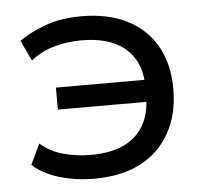

<svg xmlns="http://www.w3.org/2000/svg" viewBox="-43 -553 663 608"><g transform="rotate(-5 288.5 -249.0)"><path d="M234 9Q192 9 154.5 1.5Q117 -6 87.5 -19.5Q58 -33 38 -52L69 -117Q100 -90 141.5 -78.5Q183 -67 229 -67Q291 -67 333 -86.5Q375 -106 397 -144Q419 -182 419 -236L428 -219H137V-289H428L419 -271Q419 -319 398 -355Q377 -391 335.5 -411Q294 -431 229 -431Q187 -431 144.5 -419.5Q102 -408 69 -381L38 -446Q67 -468 118 -487.5Q169 -507 236 -507Q321 -507 381.5 -476.5Q442 -446 474.5 -389Q507 -332 507 -252Q507 -173 474.5 -114Q442 -55 381.5 -23Q321 9 234 9Z"/></g></svg>

Font: Nunito Sans 6pt
Style: Regular
Weight: 400
Version: Version 3.101;gftools[0.9.27]